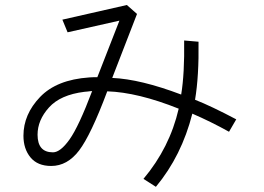

<svg xmlns="http://www.w3.org/2000/svg" viewBox="-20 -717 1040 756"><path d="M72.3 -182.6Q72.3 -266.6 137.7 -335Q203.1 -403.3 331.1 -412.1Q340.8 -413.1 363.3 -413.1L450.2 -635.7L246.1 -589.8L225.6 -639.6L479.5 -697.3L519.5 -662.1L421.9 -410.2Q533.2 -405.3 693.4 -344.7Q707 -426.8 705.1 -557.6L761.7 -552.7Q763.7 -418 748 -324.2Q812.5 -298.8 910.2 -247.1L881.8 -198.2Q809.6 -238.3 737.3 -269.5Q695.3 -103.5 593.8 18.6L544.9 -12.7Q648.4 -135.7 683.6 -289.1Q522.5 -353.5 402.3 -357.4Q337.9 -185.5 291.5 -124.5Q245.1 -63.5 181.6 -63.5Q127.9 -63.5 100.1 -97.2Q72.3 -130.9 72.3 -182.6ZM127.9 -186.5Q127.9 -117.2 188.5 -117.2Q217.8 -117.2 253.9 -168Q290 -218.8 342.8 -358.4Q339.8 -358.4 335 -357.9Q330.1 -357.4 323.2 -356.4Q316.4 -355.5 312.5 -355.5Q217.8 -343.8 172.9 -293.9Q127.9 -244.1 127.9 -186.5Z"/></svg>

Font: Gothic A1 Light
Style: Regular
Weight: 300
Version: Version 2.50